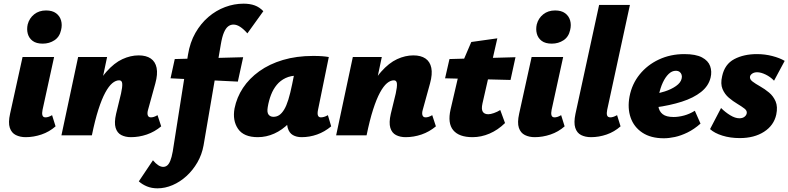

<svg xmlns="http://www.w3.org/2000/svg" viewBox="-20 -738 4299 1047"><path d="M120 10Q90 10 66.5 -1.5Q43 -13 33.5 -41Q24 -69 35 -118L103 -427H275L212 -139Q208 -120 211.5 -109Q215 -98 228 -98Q235 -98 243.5 -100.5Q252 -103 264 -110L283 -49Q249 -19 206 -4.5Q163 10 120 10ZM213 -500Q178 -500 158 -515Q138 -530 131.5 -554Q125 -578 131 -605Q140 -639 166.5 -660Q193 -681 231 -681Q265 -681 285.5 -666Q306 -651 313 -626.5Q320 -602 313 -574Q305 -537 277 -518.5Q249 -500 213 -500Z M694 10Q664 10 641.5 -1.5Q619 -13 610.5 -41Q602 -69 613 -117L640 -228Q648 -264 646.5 -282Q645 -300 630 -300Q611 -300 592 -284Q573 -268 554 -233Q535 -198 516.5 -140.5Q498 -83 481 0H422Q447 -130 482.5 -214.5Q518 -299 560.5 -347Q603 -395 647.5 -415.5Q692 -436 736 -436Q777 -436 802 -419Q827 -402 834 -368Q841 -334 827 -283L787 -138Q782 -120 786 -109Q790 -98 803 -98Q810 -98 818.5 -100.5Q827 -103 839 -110L859 -49Q823 -19 780.5 -4.5Q738 10 694 10ZM315 0 406 -427H564L474 0Z M839 289Q807 289 781.5 278.5Q756 268 737 251L814 136Q829 154 843 163Q857 172 870 172Q882 172 891.5 164.5Q901 157 908.5 139Q916 121 922 88L1005 -439Q1016 -507 1045.5 -558.5Q1075 -610 1116.5 -645.5Q1158 -681 1207.5 -699.5Q1257 -718 1308 -718Q1343 -718 1369 -708.5Q1395 -699 1416 -677L1329 -556Q1309 -579 1290 -591.5Q1271 -604 1253 -604Q1237 -604 1224 -594Q1211 -584 1201 -560.5Q1191 -537 1184 -495L1090 55Q1081 105 1056.5 147.5Q1032 190 997 222Q962 254 921 271.5Q880 289 839 289ZM910 -311 933 -416 1306 -426 1277 -293Z M1386 10Q1309 10 1278 -35.5Q1247 -81 1259 -147Q1271 -207 1305 -258.5Q1339 -310 1394 -349.5Q1449 -389 1523 -411Q1597 -433 1687 -433Q1717 -433 1736.5 -431.5Q1756 -430 1773 -427L1714 -138Q1706 -98 1730 -98Q1737 -98 1746.5 -100.5Q1756 -103 1768 -110L1786 -49Q1750 -19 1709 -4.5Q1668 10 1625 10Q1597 10 1577 -1.5Q1557 -13 1549 -40.5Q1541 -68 1550 -117L1577 -249L1663 -277Q1648 -210 1620.5 -157Q1593 -104 1556 -66.5Q1519 -29 1475.5 -9.5Q1432 10 1386 10ZM1471 -101Q1489 -101 1503 -110.5Q1517 -120 1529.5 -140.5Q1542 -161 1552.5 -195Q1563 -229 1573 -278L1593 -377L1651 -320Q1639 -324 1628 -325Q1617 -326 1605 -326Q1566 -326 1537.5 -312.5Q1509 -299 1489.5 -275.5Q1470 -252 1458 -221Q1446 -190 1440 -154Q1435 -125 1444.5 -113Q1454 -101 1471 -101Z M2192 10Q2162 10 2139.5 -1.5Q2117 -13 2108.5 -41Q2100 -69 2111 -117L2138 -228Q2146 -264 2144.5 -282Q2143 -300 2128 -300Q2109 -300 2090 -284Q2071 -268 2052 -233Q2033 -198 2014.5 -140.5Q1996 -83 1979 0H1920Q1945 -130 1980.5 -214.5Q2016 -299 2058.5 -347Q2101 -395 2145.5 -415.5Q2190 -436 2234 -436Q2275 -436 2300 -419Q2325 -402 2332 -368Q2339 -334 2325 -283L2285 -138Q2280 -120 2284 -109Q2288 -98 2301 -98Q2308 -98 2316.5 -100.5Q2325 -103 2337 -110L2357 -49Q2321 -19 2278.5 -4.5Q2236 10 2192 10ZM1813 0 1904 -427H2062L1972 0Z M2557 10Q2483 10 2451.5 -28Q2420 -66 2437 -141L2490 -369L2550 -509L2692 -529L2611 -174Q2604 -143 2612.5 -129Q2621 -115 2643 -115Q2655 -115 2673.5 -121.5Q2692 -128 2708 -138L2734 -67Q2695 -29 2649.5 -9.5Q2604 10 2557 10ZM2407 -311 2431 -416 2791 -426 2764 -302Z M2896 10Q2866 10 2842.5 -1.5Q2819 -13 2809.5 -41Q2800 -69 2811 -118L2879 -427H3051L2988 -139Q2984 -120 2987.5 -109Q2991 -98 3004 -98Q3011 -98 3019.5 -100.5Q3028 -103 3040 -110L3059 -49Q3025 -19 2982 -4.5Q2939 10 2896 10ZM2989 -500Q2954 -500 2934 -515Q2914 -530 2907.5 -554Q2901 -578 2907 -605Q2916 -639 2942.5 -660Q2969 -681 3007 -681Q3041 -681 3061.5 -666Q3082 -651 3089 -626.5Q3096 -602 3089 -574Q3081 -537 3053 -518.5Q3025 -500 2989 -500Z M3203 10Q3172 10 3149 -1.5Q3126 -13 3117 -41Q3108 -69 3118 -117L3247 -711H3415L3291 -139Q3287 -120 3290.5 -109Q3294 -98 3309 -98Q3315 -98 3323.5 -100.5Q3332 -103 3345 -110L3364 -49Q3330 -19 3288 -4.5Q3246 10 3203 10Z M3600 16Q3529 16 3483 -14.5Q3437 -45 3419 -96.5Q3401 -148 3413 -212Q3426 -280 3468 -332Q3510 -384 3573 -413.5Q3636 -443 3712 -443Q3774 -443 3808 -425Q3842 -407 3852.5 -377.5Q3863 -348 3855 -315Q3844 -269 3803 -236.5Q3762 -204 3698 -183.5Q3634 -163 3553 -152L3536 -223Q3570 -228 3605.5 -239.5Q3641 -251 3666.5 -269Q3692 -287 3697 -309Q3700 -320 3697 -330Q3694 -340 3686 -346Q3678 -352 3665 -352Q3644 -352 3626 -334.5Q3608 -317 3594.5 -288Q3581 -259 3573 -221Q3566 -186 3570 -158.5Q3574 -131 3593.5 -115.5Q3613 -100 3653 -100Q3680 -100 3710 -108Q3740 -116 3769 -134L3800 -64Q3765 -33 3729 -15.5Q3693 2 3660.5 9Q3628 16 3600 16Z M4014 15Q3962 15 3919 1.5Q3876 -12 3852 -34L3912 -149Q3935 -126 3962 -109.5Q3989 -93 4012 -93Q4029 -93 4039.5 -101Q4050 -109 4052 -120Q4055 -134 4039.5 -146Q4024 -158 4000.5 -172Q3977 -186 3954.5 -205Q3932 -224 3920 -252.5Q3908 -281 3918 -323Q3932 -388 3984 -415.5Q4036 -443 4108 -443Q4151 -443 4191.5 -432.5Q4232 -422 4259 -406L4201 -298Q4181 -319 4155 -331.5Q4129 -344 4109 -344Q4093 -344 4082.5 -337Q4072 -330 4070 -321Q4067 -306 4083.5 -293.5Q4100 -281 4125 -267Q4150 -253 4173.5 -233.5Q4197 -214 4209.5 -185Q4222 -156 4213 -113Q4200 -54 4146.5 -19.5Q4093 15 4014 15Z"/></svg>

Font: Ysabeau Office Black
Style: Italic
Weight: 900
Italic angle: -12°
Designer: Christian Thalmann (Catharsis Fonts)
Version: Version 2.001;gftools[0.9.30]; featfreeze: tnum,lnum,ss02